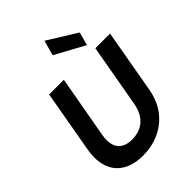

<svg xmlns="http://www.w3.org/2000/svg" viewBox="-272 -1101 1246 1246"><g transform="rotate(-45 351.0 -478.0)"><path d="M295 12Q210 12 153.5 -21.5Q97 -55 74.5 -118Q52 -181 67 -270L143 -700H278L201 -270Q193 -220 202.5 -185Q212 -150 241 -131Q270 -112 318 -112Q364 -112 399.5 -129.5Q435 -147 458.5 -182Q482 -217 491 -270L567 -700H702L626 -270Q610 -174 561 -111.5Q512 -49 442.5 -18.5Q373 12 295 12ZM543 -753 339 -864 368 -968 568 -844Z"/></g></svg>

Font: DM Sans 17pt
Style: Bold Italic
Weight: 700
Italic angle: -10°
Version: Version 4.004;gftools[0.9.30]